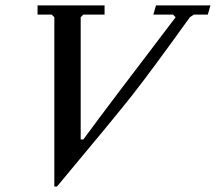

<svg xmlns="http://www.w3.org/2000/svg" viewBox="-20 -681 799 711"><path d="M181.2 -617.2 171.4 -627H119.1V-661.1H367.2V-627H288.6L278.8 -617.2V-164.6H288.6Q389.6 -301.8 630.4 -617.2L620.6 -627H547.9L557.6 -661.1H759.3L749.5 -627H697.8L683.1 -617.2Q540.5 -418.5 470.7 -329.8Q400.9 -241.2 190.9 9.8H181.2Z"/></svg>

Font: Happy Times at the IKOB Italic
Style: Regular
Weight: 400
Designer: Lucas Le Bihan
Foundry: Lucas Le Bihan
Version: Version 1.000;PS 1.0;hotconv 1.0.88;makeotf.lib2.5.647800